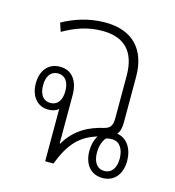

<svg xmlns="http://www.w3.org/2000/svg" viewBox="-89 -634 654 716"><g transform="rotate(15 237.5 -276.5)"><path d="M443 -81C443 -125 421 -163 381 -169C390 -179 394 -196 394 -214V-392C394 -499 335 -558 232 -558C167 -558 113 -539 68 -514L79 -481C124 -507 172 -525 229 -525C313 -525 359 -481 359 -386V-224C359 -195 352 -183 328 -177C276 -165 222 -141 185 -78H183V-264C183 -320 157 -355 111 -355C66 -355 39 -322 39 -272C39 -222 67 -189 108 -189C124 -189 138 -193 148 -202V0H180C212 -83 248 -120 313 -140C302 -123 297 -102 297 -81C297 -27 326 5 370 5C414 5 443 -27 443 -81ZM110 -215C83 -215 67 -236 67 -272C67 -308 83 -329 110 -329C137 -329 153 -308 153 -272C153 -236 137 -215 110 -215ZM370 -22C342 -22 326 -45 326 -82C326 -106 333 -126 344 -140C350 -143 358 -144 368 -144C398 -144 414 -117 414 -81C414 -44 397 -22 370 -22Z"/></g></svg>

Font: Noto Sans Thai Looped Condensed ExtraLight
Style: Regular
Weight: 200
Width: 3
Designer: Sasikarn Vongin, Ben Mitchell
Foundry: The Fontpad Ltd
Version: Version 1.001